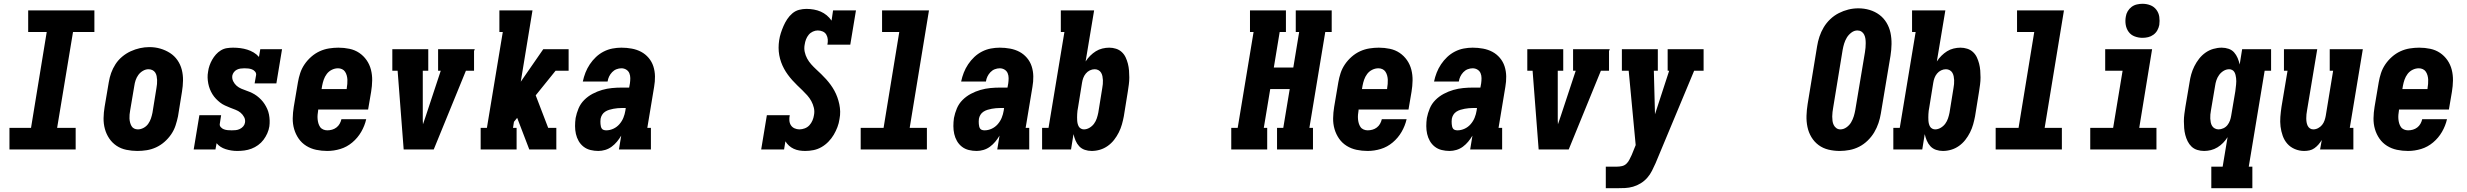

<svg xmlns="http://www.w3.org/2000/svg" viewBox="-20 -790 13040 1015"><path d="M30 0V-114H144L227 -621H129V-735H479V-621H366L282 -114H380V0Z M706 8Q677 8 648 2Q619 -4 596 -19.5Q573 -35 557.5 -58Q542 -81 534.5 -108.5Q527 -136 527.5 -165.5Q528 -195 533 -225L555 -355Q559 -380 567.5 -404Q576 -428 590.5 -450.5Q605 -473 626 -490.5Q647 -508 671 -519Q695 -530 720 -535.5Q745 -541 770 -541Q800 -541 827.5 -533Q855 -525 878.5 -510Q902 -495 918 -472Q934 -449 941 -421.5Q948 -394 947.5 -364.5Q947 -335 942 -305L921 -175Q916 -151 908 -126.5Q900 -102 885 -80Q870 -58 849.5 -40Q829 -22 805 -11Q781 0 756 4Q731 8 706 8ZM709 -106Q724 -106 739 -114Q754 -122 763.5 -135.5Q773 -149 778 -164Q783 -179 786 -194L807 -324Q809 -335 810 -346Q811 -357 810.5 -367.5Q810 -378 808 -388Q806 -398 800.5 -406.5Q795 -415 785.5 -419.5Q776 -424 765 -424Q750 -424 735.5 -415.5Q721 -407 711.5 -394Q702 -381 697 -366Q692 -351 690 -336L668 -206Q666 -195 665 -184.5Q664 -174 664.5 -163.5Q665 -153 667.5 -143Q670 -133 675 -124Q680 -115 689 -110.5Q698 -106 709 -106Z M1234 8Q1203 8 1173 -1.5Q1143 -11 1125 -33L1119 0H1004L1034 -181H1149L1142 -136Q1140 -126 1147 -118Q1154 -110 1163.5 -106.5Q1173 -103 1183.5 -102Q1194 -101 1205 -101Q1215 -101 1226 -102Q1237 -103 1247.5 -108Q1258 -113 1265.5 -121.5Q1273 -130 1275 -141Q1278 -157 1270.5 -171Q1263 -185 1251.5 -194.5Q1240 -204 1225.5 -209.5Q1211 -215 1197 -220.5Q1183 -226 1169 -232.5Q1155 -239 1143.5 -248Q1132 -257 1121.5 -268Q1111 -279 1103 -292Q1095 -305 1089.5 -319Q1084 -333 1081 -348.5Q1078 -364 1077.5 -379.5Q1077 -395 1080 -411Q1082 -427 1087.5 -443Q1093 -459 1101.5 -474Q1110 -489 1121.5 -502Q1133 -515 1148 -524Q1163 -533 1179.5 -535.5Q1196 -538 1212 -538Q1232 -538 1251 -535.5Q1270 -533 1287.5 -527.5Q1305 -522 1321 -512.5Q1337 -503 1349 -489L1356 -530H1471L1441 -349H1326L1334 -394Q1335 -404 1328 -412Q1321 -420 1311.5 -423.5Q1302 -427 1292 -428Q1282 -429 1271 -429Q1261 -429 1251 -427.5Q1241 -426 1232 -421.5Q1223 -417 1216.5 -408.5Q1210 -400 1208 -390Q1206 -374 1213 -360Q1220 -346 1231 -336.5Q1242 -327 1256 -321Q1270 -315 1284.5 -310Q1299 -305 1312.5 -298.5Q1326 -292 1338 -283Q1350 -274 1360.5 -263Q1371 -252 1379 -239.5Q1387 -227 1393 -213.5Q1399 -200 1402 -184.5Q1405 -169 1405.5 -153.5Q1406 -138 1404 -122Q1401 -103 1393 -85Q1385 -67 1373 -51Q1361 -35 1344.5 -23Q1328 -11 1309.5 -4Q1291 3 1272 5.5Q1253 8 1234 8Z M1710 8Q1680 8 1651.5 2Q1623 -4 1599 -19Q1575 -34 1559 -57Q1543 -80 1535 -107.5Q1527 -135 1527.5 -165Q1528 -195 1533 -225L1555 -355Q1559 -379 1567 -403.5Q1575 -428 1590 -450Q1605 -472 1625.5 -490Q1646 -508 1670 -519Q1694 -530 1719.5 -534Q1745 -538 1769 -538Q1799 -538 1827.5 -532Q1856 -526 1879 -510.5Q1902 -495 1918 -472Q1934 -449 1941 -421.5Q1948 -394 1947.5 -364.5Q1947 -335 1942 -305L1926 -211H1662V-207Q1660 -195 1659 -183.5Q1658 -172 1659 -160.5Q1660 -149 1663 -138.5Q1666 -128 1672 -119Q1678 -110 1688.5 -105.5Q1699 -101 1710 -101Q1723 -101 1735.5 -104.5Q1748 -108 1758.5 -116Q1769 -124 1775.5 -135.5Q1782 -147 1785 -160H1916Q1908 -125 1889.5 -93Q1871 -61 1842.5 -37Q1814 -13 1779.5 -2.5Q1745 8 1710 8ZM1680 -319H1813V-323Q1815 -335 1816 -346.5Q1817 -358 1816.5 -369Q1816 -380 1813 -391Q1810 -402 1804 -411Q1798 -420 1788 -424.5Q1778 -429 1767 -429Q1750 -429 1734 -421Q1718 -413 1707.5 -399Q1697 -385 1691.5 -369Q1686 -353 1683 -337Z M2114 0 2082 -416H2054V-530H2244V-416H2215V-177Q2215 -166 2215 -155Q2215 -144 2216 -133Q2220 -144 2223.5 -155Q2227 -166 2231 -177L2310 -416H2296V-530H2490L2486 -520V-416H2443L2273 0Z M2521 0V-114H2554L2638 -621H2620V-735H2795L2733 -358L2852 -530H2986V-416H2917L2812 -286L2878 -114H2921V-2L2922 0H2778L2714 -167L2697 -146L2692 -114H2711V0Z M3143 8Q3122 8 3101.5 3Q3081 -2 3065 -14.5Q3049 -27 3039 -44.5Q3029 -62 3024.5 -82Q3020 -102 3020 -123.5Q3020 -145 3023 -166Q3028 -192 3038.5 -217Q3049 -242 3068.5 -261.5Q3088 -281 3112.5 -294Q3137 -307 3163 -314.5Q3189 -322 3215 -324.5Q3241 -327 3267 -327H3306L3310 -349Q3312 -363 3312 -377Q3312 -391 3307 -403Q3302 -415 3290.5 -422Q3279 -429 3265 -429Q3252 -429 3239 -424Q3226 -419 3216 -408.5Q3206 -398 3200 -385.5Q3194 -373 3192 -359H3061Q3066 -383 3075 -406Q3084 -429 3098 -450Q3112 -471 3130.5 -488.5Q3149 -506 3171.5 -517.5Q3194 -529 3218 -533.5Q3242 -538 3265 -538Q3293 -538 3320 -533Q3347 -528 3369.5 -516Q3392 -504 3409 -484Q3426 -464 3434 -439Q3442 -414 3442.5 -386.5Q3443 -359 3438 -331L3402 -114H3421V0H3252L3264 -73Q3254 -56 3241.5 -41Q3229 -26 3213.5 -14.5Q3198 -3 3179.5 2.5Q3161 8 3143 8ZM3185 -101Q3204 -101 3222.5 -109.5Q3241 -118 3254.5 -133.5Q3268 -149 3275.5 -167.5Q3283 -186 3286 -205L3288 -219H3267Q3256 -219 3245 -218Q3234 -217 3223 -215Q3212 -213 3200.5 -209.5Q3189 -206 3179 -199.5Q3169 -193 3163 -183Q3157 -173 3155 -162Q3154 -155 3154 -148Q3154 -141 3154.5 -134.5Q3155 -128 3156.5 -121.5Q3158 -115 3161.5 -110Q3165 -105 3171.5 -103Q3178 -101 3185 -101Z M4237 8Q4221 8 4205.5 5.5Q4190 3 4176 -3.5Q4162 -10 4151 -20Q4140 -30 4132 -43L4125 0H4004L4034 -181H4155Q4152 -167 4153 -153Q4154 -139 4161 -128Q4168 -117 4180.5 -111.5Q4193 -106 4206 -106Q4220 -106 4234.5 -111.5Q4249 -117 4259 -128Q4269 -139 4275 -153Q4281 -167 4283 -181Q4287 -201 4282.5 -220Q4278 -239 4269 -255.5Q4260 -272 4247.5 -286Q4235 -300 4221.5 -313Q4208 -326 4194.5 -339Q4181 -352 4168.5 -366Q4156 -380 4145 -395Q4134 -410 4125 -426.5Q4116 -443 4109.5 -461Q4103 -479 4099.5 -498.5Q4096 -518 4096 -537.5Q4096 -557 4099 -577Q4102 -597 4108 -615.5Q4114 -634 4122 -652.5Q4130 -671 4141.5 -688.5Q4153 -706 4169 -719.5Q4185 -733 4204.5 -738Q4224 -743 4243 -743Q4263 -743 4282.5 -739.5Q4302 -736 4319 -728.5Q4336 -721 4350.5 -709Q4365 -697 4376 -681L4384 -735H4505L4475 -554H4354Q4357 -568 4356 -581.5Q4355 -595 4348.5 -606.5Q4342 -618 4329.5 -623.5Q4317 -629 4303 -629Q4290 -629 4277 -623Q4264 -617 4255 -606Q4246 -595 4241 -582Q4236 -569 4234 -555Q4230 -535 4234 -516Q4238 -497 4247 -480.5Q4256 -464 4268.5 -450Q4281 -436 4294.5 -423.5Q4308 -411 4321.5 -398Q4335 -385 4347.5 -371Q4360 -357 4371 -342Q4382 -327 4391 -310.5Q4400 -294 4406.5 -276Q4413 -258 4417 -239Q4421 -220 4421.5 -200.5Q4422 -181 4418 -161Q4415 -139 4407 -118Q4399 -97 4387.5 -77.5Q4376 -58 4359.5 -41Q4343 -24 4323 -12.5Q4303 -1 4281 3.5Q4259 8 4237 8Z M4530 0V-114H4651L4734 -621H4643V-735H4891L4789 -114H4880V0Z M5143 8Q5122 8 5101.5 3Q5081 -2 5065 -14.5Q5049 -27 5039 -44.5Q5029 -62 5024.5 -82Q5020 -102 5020 -123.5Q5020 -145 5023 -166Q5028 -192 5038.5 -217Q5049 -242 5068.5 -261.5Q5088 -281 5112.5 -294Q5137 -307 5163 -314.5Q5189 -322 5215 -324.5Q5241 -327 5267 -327H5306L5310 -349Q5312 -363 5312 -377Q5312 -391 5307 -403Q5302 -415 5290.5 -422Q5279 -429 5265 -429Q5252 -429 5239 -424Q5226 -419 5216 -408.5Q5206 -398 5200 -385.5Q5194 -373 5192 -359H5061Q5066 -383 5075 -406Q5084 -429 5098 -450Q5112 -471 5130.5 -488.5Q5149 -506 5171.5 -517.5Q5194 -529 5218 -533.5Q5242 -538 5265 -538Q5293 -538 5320 -533Q5347 -528 5369.5 -516Q5392 -504 5409 -484Q5426 -464 5434 -439Q5442 -414 5442.5 -386.5Q5443 -359 5438 -331L5402 -114H5421V0H5252L5264 -73Q5254 -56 5241.5 -41Q5229 -26 5213.5 -14.5Q5198 -3 5179.5 2.5Q5161 8 5143 8ZM5185 -101Q5204 -101 5222.5 -109.5Q5241 -118 5254.5 -133.5Q5268 -149 5275.5 -167.5Q5283 -186 5286 -205L5288 -219H5267Q5256 -219 5245 -218Q5234 -217 5223 -215Q5212 -213 5200.5 -209.5Q5189 -206 5179 -199.5Q5169 -193 5163 -183Q5157 -173 5155 -162Q5154 -155 5154 -148Q5154 -141 5154.5 -134.5Q5155 -128 5156.5 -121.5Q5158 -115 5161.5 -110Q5165 -105 5171.5 -103Q5178 -101 5185 -101Z M5751 8Q5732 8 5714.5 2Q5697 -4 5685 -17Q5673 -30 5666 -46.5Q5659 -63 5655 -81L5642 0H5489V-114H5523L5607 -621H5588V-735H5764L5719 -465Q5729 -481 5743 -495Q5757 -509 5773 -519Q5789 -529 5807.5 -533.5Q5826 -538 5844 -538Q5862 -538 5879.5 -532.5Q5897 -527 5910 -515Q5923 -503 5930.5 -487Q5938 -471 5942.5 -453.5Q5947 -436 5948.5 -417.5Q5950 -399 5950 -380.5Q5950 -362 5947.5 -343Q5945 -324 5942 -305L5921 -175Q5917 -154 5911 -132.5Q5905 -111 5894.5 -90Q5884 -69 5869.5 -50.5Q5855 -32 5836 -18.5Q5817 -5 5795 1.5Q5773 8 5751 8ZM5710 -106Q5725 -106 5739.5 -114.5Q5754 -123 5763.5 -136Q5773 -149 5778 -164Q5783 -179 5786 -194L5807 -324Q5809 -335 5810 -345.5Q5811 -356 5810.5 -366.5Q5810 -377 5808 -387Q5806 -397 5801 -405.5Q5796 -414 5787 -419Q5778 -424 5767 -424Q5754 -424 5741.5 -418Q5729 -412 5720 -401Q5711 -390 5706.5 -377.5Q5702 -365 5700 -352L5679 -222Q5677 -213 5676 -204.5Q5675 -196 5674.5 -187Q5674 -178 5674 -169.5Q5674 -161 5674.5 -152.5Q5675 -144 5677 -136Q5679 -128 5683 -121Q5687 -114 5694.5 -110Q5702 -106 5710 -106Z M6489 0V-114H6523L6607 -621H6588V-735H6778V-621H6745L6714 -433H6817L6848 -621H6830V-735H7020V-621H6986L6902 -114H6921V0H6731V-114H6764L6798 -319H6695L6661 -114H6679V0Z M7210 8Q7180 8 7151.5 2Q7123 -4 7099 -19Q7075 -34 7059 -57Q7043 -80 7035 -107.5Q7027 -135 7027.5 -165Q7028 -195 7033 -225L7055 -355Q7059 -379 7067 -403.5Q7075 -428 7090 -450Q7105 -472 7125.5 -490Q7146 -508 7170 -519Q7194 -530 7219.5 -534Q7245 -538 7269 -538Q7299 -538 7327.5 -532Q7356 -526 7379 -510.5Q7402 -495 7418 -472Q7434 -449 7441 -421.5Q7448 -394 7447.5 -364.5Q7447 -335 7442 -305L7426 -211H7162V-207Q7160 -195 7159 -183.5Q7158 -172 7159 -160.5Q7160 -149 7163 -138.5Q7166 -128 7172 -119Q7178 -110 7188.5 -105.5Q7199 -101 7210 -101Q7223 -101 7235.5 -104.5Q7248 -108 7258.5 -116Q7269 -124 7275.5 -135.5Q7282 -147 7285 -160H7416Q7408 -125 7389.5 -93Q7371 -61 7342.5 -37Q7314 -13 7279.5 -2.5Q7245 8 7210 8ZM7180 -319H7313V-323Q7315 -335 7316 -346.5Q7317 -358 7316.5 -369Q7316 -380 7313 -391Q7310 -402 7304 -411Q7298 -420 7288 -424.5Q7278 -429 7267 -429Q7250 -429 7234 -421Q7218 -413 7207.5 -399Q7197 -385 7191.5 -369Q7186 -353 7183 -337Z M7643 8Q7622 8 7601.5 3Q7581 -2 7565 -14.5Q7549 -27 7539 -44.5Q7529 -62 7524.5 -82Q7520 -102 7520 -123.5Q7520 -145 7523 -166Q7528 -192 7538.5 -217Q7549 -242 7568.5 -261.5Q7588 -281 7612.5 -294Q7637 -307 7663 -314.5Q7689 -322 7715 -324.5Q7741 -327 7767 -327H7806L7810 -349Q7812 -363 7812 -377Q7812 -391 7807 -403Q7802 -415 7790.5 -422Q7779 -429 7765 -429Q7752 -429 7739 -424Q7726 -419 7716 -408.5Q7706 -398 7700 -385.5Q7694 -373 7692 -359H7561Q7566 -383 7575 -406Q7584 -429 7598 -450Q7612 -471 7630.5 -488.5Q7649 -506 7671.5 -517.5Q7694 -529 7718 -533.5Q7742 -538 7765 -538Q7793 -538 7820 -533Q7847 -528 7869.5 -516Q7892 -504 7909 -484Q7926 -464 7934 -439Q7942 -414 7942.5 -386.5Q7943 -359 7938 -331L7902 -114H7921V0H7752L7764 -73Q7754 -56 7741.5 -41Q7729 -26 7713.5 -14.5Q7698 -3 7679.5 2.5Q7661 8 7643 8ZM7685 -101Q7704 -101 7722.5 -109.5Q7741 -118 7754.5 -133.5Q7768 -149 7775.5 -167.5Q7783 -186 7786 -205L7788 -219H7767Q7756 -219 7745 -218Q7734 -217 7723 -215Q7712 -213 7700.5 -209.5Q7689 -206 7679 -199.5Q7669 -193 7663 -183Q7657 -173 7655 -162Q7654 -155 7654 -148Q7654 -141 7654.5 -134.5Q7655 -128 7656.5 -121.5Q7658 -115 7661.5 -110Q7665 -105 7671.5 -103Q7678 -101 7685 -101Z M8114 0 8082 -416H8054V-530H8244V-416H8215V-177Q8215 -166 8215 -155Q8215 -144 8216 -133Q8220 -144 8223.5 -155Q8227 -166 8231 -177L8310 -416H8296V-530H8490L8486 -520V-416H8443L8273 0Z M8469 205V91H8528Q8541 91 8554.5 88Q8568 85 8578 75.5Q8588 66 8594 53.5Q8600 41 8606 29L8627 -23L8590 -416H8554V-530H8744V-416H8723L8729 -186L8804 -416H8796V-530H8986V-416H8936L8732 73Q8723 93 8713 113Q8703 133 8688 150Q8673 167 8653.5 179Q8634 191 8613 197Q8592 203 8571 204Q8550 205 8528 205Z M9706 8Q9675 8 9646 1Q9617 -6 9594 -23Q9571 -40 9556 -65Q9541 -90 9535 -119Q9529 -148 9530 -178.5Q9531 -209 9536 -240L9586 -545Q9590 -571 9598.5 -596.5Q9607 -622 9621 -645.5Q9635 -669 9655.5 -688.5Q9676 -708 9700.5 -720.5Q9725 -733 9751 -739.5Q9777 -746 9804 -746Q9835 -746 9863.5 -737.5Q9892 -729 9915 -712Q9938 -695 9953 -670Q9968 -645 9974 -616.5Q9980 -588 9979.5 -557Q9979 -526 9974 -495L9923 -190Q9919 -165 9910.5 -139.5Q9902 -114 9888 -90.5Q9874 -67 9853.5 -47Q9833 -27 9808.5 -14.5Q9784 -2 9757.5 3Q9731 8 9706 8ZM9709 -106Q9726 -106 9741.5 -117Q9757 -128 9766 -143.5Q9775 -159 9780 -175.5Q9785 -192 9788 -209L9839 -514Q9841 -526 9842 -538Q9843 -550 9843 -562Q9843 -574 9841.5 -585Q9840 -596 9835 -606.5Q9830 -617 9820.5 -623Q9811 -629 9799 -629Q9782 -629 9767 -617.5Q9752 -606 9743 -591Q9734 -576 9729 -559.5Q9724 -543 9721 -526L9671 -221Q9669 -209 9667.5 -197.5Q9666 -186 9666 -174Q9666 -162 9667.5 -150.5Q9669 -139 9674 -129Q9679 -119 9688 -112.5Q9697 -106 9709 -106Z M10251 8Q10232 8 10214.5 2Q10197 -4 10185 -17Q10173 -30 10166 -46.5Q10159 -63 10155 -81L10142 0H9989V-114H10023L10107 -621H10088V-735H10264L10219 -465Q10229 -481 10243 -495Q10257 -509 10273 -519Q10289 -529 10307.5 -533.5Q10326 -538 10344 -538Q10362 -538 10379.5 -532.5Q10397 -527 10410 -515Q10423 -503 10430.5 -487Q10438 -471 10442.5 -453.5Q10447 -436 10448.5 -417.5Q10450 -399 10450 -380.5Q10450 -362 10447.5 -343Q10445 -324 10442 -305L10421 -175Q10417 -154 10411 -132.5Q10405 -111 10394.5 -90Q10384 -69 10369.5 -50.5Q10355 -32 10336 -18.5Q10317 -5 10295 1.5Q10273 8 10251 8ZM10210 -106Q10225 -106 10239.5 -114.5Q10254 -123 10263.5 -136Q10273 -149 10278 -164Q10283 -179 10286 -194L10307 -324Q10309 -335 10310 -345.5Q10311 -356 10310.5 -366.5Q10310 -377 10308 -387Q10306 -397 10301 -405.5Q10296 -414 10287 -419Q10278 -424 10267 -424Q10254 -424 10241.5 -418Q10229 -412 10220 -401Q10211 -390 10206.5 -377.5Q10202 -365 10200 -352L10179 -222Q10177 -213 10176 -204.5Q10175 -196 10174.5 -187Q10174 -178 10174 -169.5Q10174 -161 10174.5 -152.5Q10175 -144 10177 -136Q10179 -128 10183 -121Q10187 -114 10194.5 -110Q10202 -106 10210 -106Z M10530 0V-114H10651L10734 -621H10643V-735H10891L10789 -114H10880V0Z M11030 0V-114H11151L11201 -416H11109V-530H11357L11289 -114H11380V0ZM11306 -590Q11285 -590 11265 -597.5Q11245 -605 11233 -621.5Q11221 -638 11217.5 -659Q11214 -680 11218 -702Q11220 -717 11228 -730.5Q11236 -744 11248.5 -753.5Q11261 -763 11276.5 -766.5Q11292 -770 11306 -770Q11328 -770 11347.5 -762.5Q11367 -755 11379.5 -738.5Q11392 -722 11395 -701Q11398 -680 11395 -658Q11392 -643 11384.5 -629.5Q11377 -616 11364 -606.5Q11351 -597 11336 -593.5Q11321 -590 11306 -590Z M11670 205V91H11730L11756 -65Q11746 -49 11732.5 -35Q11719 -21 11702.5 -11Q11686 -1 11668 3.5Q11650 8 11632 8Q11613 8 11595.5 2.5Q11578 -3 11565.5 -15Q11553 -27 11545 -43Q11537 -59 11532.5 -76.5Q11528 -94 11526.5 -112.5Q11525 -131 11525 -149.5Q11525 -168 11527.5 -187Q11530 -206 11533 -225L11555 -355Q11558 -376 11564 -397.5Q11570 -419 11580.5 -440Q11591 -461 11605.5 -479.5Q11620 -498 11639 -511.5Q11658 -525 11680.5 -531.5Q11703 -538 11725 -538Q11744 -538 11761.5 -532Q11779 -526 11790.5 -513Q11802 -500 11809 -483.5Q11816 -467 11820 -449L11833 -530H11986V-416H11952L11868 91H11887V205ZM11708 -106Q11721 -106 11734 -112Q11747 -118 11755.5 -129Q11764 -140 11768.5 -152.5Q11773 -165 11775 -178L11797 -308Q11798 -317 11799 -325.5Q11800 -334 11801 -343Q11802 -352 11802 -360.5Q11802 -369 11801 -377.5Q11800 -386 11798 -394Q11796 -402 11792 -409Q11788 -416 11780.5 -420Q11773 -424 11765 -424Q11749 -424 11735 -415.5Q11721 -407 11711.5 -394Q11702 -381 11697 -366Q11692 -351 11690 -336L11668 -206Q11666 -195 11665 -184.5Q11664 -174 11664.5 -163.5Q11665 -153 11667 -143Q11669 -133 11674 -124.5Q11679 -116 11688.5 -111Q11698 -106 11708 -106Z M12161 8Q12135 8 12111.5 -2Q12088 -12 12072 -30Q12056 -48 12047.5 -72Q12039 -96 12036 -121Q12033 -146 12035 -172Q12037 -198 12041 -225L12073 -416H12054V-530H12230L12176 -206Q12174 -196 12173 -185.5Q12172 -175 12172 -164.5Q12172 -154 12173.5 -144.5Q12175 -135 12179 -126Q12183 -117 12191 -111.5Q12199 -106 12209 -106Q12222 -106 12234.5 -112.5Q12247 -119 12255.5 -129.5Q12264 -140 12268.5 -153Q12273 -166 12275 -178L12314 -416H12296V-530H12471L12402 -114H12421V0H12245L12254 -50Q12246 -37 12236.5 -26Q12227 -15 12215 -6.5Q12203 2 12189 5Q12175 8 12161 8Z M12710 8Q12680 8 12651.5 2Q12623 -4 12599 -19Q12575 -34 12559 -57Q12543 -80 12535 -107.5Q12527 -135 12527.5 -165Q12528 -195 12533 -225L12555 -355Q12559 -379 12567 -403.5Q12575 -428 12590 -450Q12605 -472 12625.5 -490Q12646 -508 12670 -519Q12694 -530 12719.5 -534Q12745 -538 12769 -538Q12799 -538 12827.5 -532Q12856 -526 12879 -510.5Q12902 -495 12918 -472Q12934 -449 12941 -421.5Q12948 -394 12947.5 -364.5Q12947 -335 12942 -305L12926 -211H12662V-207Q12660 -195 12659 -183.5Q12658 -172 12659 -160.5Q12660 -149 12663 -138.5Q12666 -128 12672 -119Q12678 -110 12688.5 -105.5Q12699 -101 12710 -101Q12723 -101 12735.5 -104.5Q12748 -108 12758.5 -116Q12769 -124 12775.5 -135.5Q12782 -147 12785 -160H12916Q12908 -125 12889.5 -93Q12871 -61 12842.5 -37Q12814 -13 12779.5 -2.5Q12745 8 12710 8ZM12680 -319H12813V-323Q12815 -335 12816 -346.5Q12817 -358 12816.5 -369Q12816 -380 12813 -391Q12810 -402 12804 -411Q12798 -420 12788 -424.5Q12778 -429 12767 -429Q12750 -429 12734 -421Q12718 -413 12707.5 -399Q12697 -385 12691.5 -369Q12686 -353 12683 -337Z"/></svg>

Font: Iosevka Slab Heavy Oblique
Style: Regular
Weight: 900
Italic angle: -9°
Monospace: yes
Designer: Belleve Invis
Foundry: Belleve Invis
Version: Version 11.1.1; ttfautohint (v1.8.3)